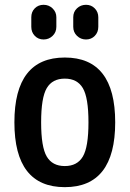

<svg xmlns="http://www.w3.org/2000/svg" viewBox="-20 -770 540 800"><path d="M325.2 -402.8Q301.8 -442.4 250 -442.4Q198.2 -442.4 174.8 -402.8Q151.4 -363.3 151.4 -260.3Q151.4 -157.2 174.8 -117.7Q198.2 -78.1 250 -78.1Q301.8 -78.1 325.2 -117.7Q348.6 -157.2 348.6 -260.3Q348.6 -363.3 325.2 -402.8ZM460 -260.3Q460 9.8 250 9.8Q40 9.8 40 -260.3Q40 -530.3 250 -530.3Q460 -530.3 460 -260.3ZM389.6 -698.2V-658.2Q389.6 -635.7 375 -620.6Q360.4 -605.5 338.4 -605.5Q316.4 -605.5 300.8 -620.6Q285.2 -635.7 285.2 -658.2V-698.2Q285.2 -720.7 300.8 -735.4Q316.4 -750 338.4 -750Q360.4 -750 375 -734.9Q389.6 -719.7 389.6 -698.2ZM110.4 -698.2Q110.4 -720.7 125 -735.4Q139.6 -750 161.6 -750Q183.6 -750 199.2 -734.9Q214.8 -719.7 214.8 -698.2V-658.2Q214.8 -635.7 199.2 -620.6Q183.6 -605.5 161.6 -605.5Q139.6 -605.5 125 -620.6Q110.4 -635.7 110.4 -658.2Z"/></svg>

Font: Rounded Mgen+ 2m medium
Style: Regular
Weight: 500
Designer: [Source Han Sans]
Ryoko NISHIZUKA  (kana & ideographs); Paul D. Hunt (Latin, Greek & Cyrillic); Wenlong ZHANG  (bopomofo
Version: Version 1.059.20150602